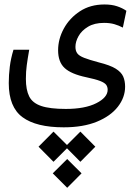

<svg xmlns="http://www.w3.org/2000/svg" viewBox="-20 -412 626 876"><path d="M270.5 168.9Q145.5 168.9 82.8 122.8Q20 76.7 20 -32.7Q20 -70.3 24.7 -107.7Q29.3 -145 41.5 -185.1H113.3Q106 -143.6 102.1 -114.5Q98.1 -85.4 98.1 -52.2Q98.1 -2 113.3 28.1Q128.4 58.1 168 71.5Q207.5 85 280.3 85Q367.7 85 419.4 58.8Q471.2 32.7 471.2 -2.4Q471.2 -16.1 464.1 -25.4Q457 -34.7 436.3 -42.7Q415.5 -50.8 373.5 -59.6Q304.2 -74.2 274.7 -101.8Q245.1 -129.4 245.1 -182.6Q245.1 -233.9 271.2 -281.7Q297.4 -329.6 344.7 -360.6Q392.1 -391.6 456.5 -391.6Q489.7 -391.6 513.9 -383.5Q538.1 -375.5 556.6 -362.8L540.5 -286.1Q522 -295.9 501.5 -301.8Q481 -307.6 454.6 -307.6Q410.6 -307.6 381.6 -290Q352.5 -272.5 338.4 -247.3Q324.2 -222.2 324.2 -198.2Q324.2 -180.2 332.5 -168.7Q340.8 -157.2 363.8 -148.2Q386.7 -139.2 430.7 -127.4Q481.9 -114.7 507.6 -98.9Q533.2 -83 542 -63Q550.8 -43 550.8 -16.6Q550.8 32.7 517.6 75.2Q484.4 117.7 421.9 143.3Q359.4 168.9 270.5 168.9ZM346.7 188.5 415 257.3 346.7 326.2 285.6 264.6 224.1 326.2 155.8 257.3 224.1 188.5 285.6 249.5ZM286.6 313.5 352.1 378.9 286.6 444.8 220.7 378.9Z"/></svg>

Font: Cascadia Code NF SemiLight
Style: Regular
Weight: 350
Monospace: yes
Designer: Aaron Bell
Foundry: Saja Typeworks
Version: Version 2404.023; ttfautohint (v1.8.4)